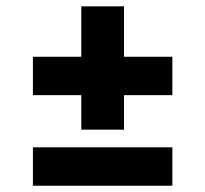

<svg xmlns="http://www.w3.org/2000/svg" viewBox="-20 -593 655 613"><path d="M375.9 -572.8V-411.8H530.3V-289.2H375.9V-179H239.5V-289.2H85.1V-411.8H239.5V-572.8ZM530.3 -122.6V0H85.1V-122.6Z"/></svg>

Font: FiraCode Nerd Font
Style: Bold
Weight: 700
Designer: Carrois Corporate, Edenspiekermann AG, Nikita Prokopov
Foundry: Carrois Corporate, Edenspiekermann AG, Nikita Prokopov
Version: Version 6.002;Nerd Fonts 2.1.0